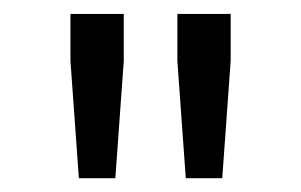

<svg xmlns="http://www.w3.org/2000/svg" viewBox="-20 -820 436 278"><path d="M82 -799.8H159.2V-731.9L147 -562H94.2L82 -731.9ZM236.8 -731.9V-799.8H314V-731.9L301.8 -562H249Z"/></svg>

Font: Kreadon
Style: Regular
Weight: 400
Designer: kohakuno
Foundry: StudioGnu
Version: Version 1.000;Glyphs 3.1.2 (3151)